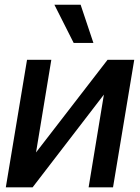

<svg xmlns="http://www.w3.org/2000/svg" viewBox="-20 -802 599 822"><path d="M134.3 -149.4 440.4 -545.9H554.7L463.9 0H359.4L424.8 -397L119.6 0H4.9L95.7 -545.9H199.7ZM295.4 -618.2 212.9 -781.7H325.2L379.9 -618.2Z"/></svg>

Font: Inter Tight Medium
Style: Italic
Weight: 500
Italic angle: -9.39999°
Designer: Rasmus Andersson
Foundry: rsms
Version: Version 3.004